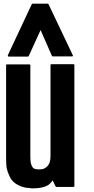

<svg xmlns="http://www.w3.org/2000/svg" viewBox="-20 -1037 520 1060"><path d="M390.6 -676.8Q390.6 -454.1 390.6 -9.8Q390.6 -6.8 389.6 -5.9Q387.7 -4.9 385.7 -4.9Q354.5 -4.9 292 -4.9Q290 -4.9 289.1 -4.9Q288.1 -5.9 287.1 -7.8Q281.2 -18.6 270.5 -41Q263.7 -31.2 252.9 -20.5Q242.2 -10.7 221.7 -4.9Q209 -1 193.4 1Q177.7 2.9 162.1 2.9Q151.4 2.9 140.6 1Q129.9 0 121.1 -1Q88.9 -7.8 66.4 -23.4Q43.9 -39.1 34.2 -60.5Q21.5 -87.9 17.6 -105.5Q13.7 -123 13.7 -165Q13.7 -229.5 13.7 -357.4Q13.7 -463.9 13.7 -676.8Q13.7 -678.7 15.6 -680.7Q16.6 -682.6 18.6 -681.6Q60.5 -681.6 142.6 -681.6Q145.5 -681.6 146.5 -679.7Q147.5 -678.7 147.5 -676.8Q147.5 -507.8 147.5 -171.9Q147.5 -150.4 150.4 -135.7Q154.3 -121.1 160.2 -113.3Q166 -105.5 177.7 -103.5Q189.5 -100.6 208 -102.5Q227.5 -103.5 243.2 -121.1Q258.8 -138.7 258.8 -173.8Q258.8 -341.8 258.8 -677.7Q258.8 -679.7 259.8 -680.7Q261.7 -682.6 263.7 -682.6Q304.7 -682.6 385.7 -682.6Q387.7 -682.6 389.6 -680.7Q391.6 -678.7 390.6 -677.7Q390.6 -676.8 390.6 -676.8ZM23.4 -727.5Q23.4 -728.5 23.4 -729.5Q23.4 -730.5 23.4 -732.4Q67.4 -826.2 155.3 -1013.7Q155.3 -1014.6 157.2 -1015.6Q158.2 -1016.6 160.2 -1016.6Q187.5 -1016.6 244.1 -1016.6Q245.1 -1016.6 246.1 -1015.6Q247.1 -1014.6 248 -1013.7Q293 -919.9 381.8 -732.4Q382.8 -730.5 382.8 -729.5Q382.8 -728.5 381.8 -727.5Q380.9 -726.6 379.9 -725.6Q378.9 -725.6 377.9 -725.6Q342.8 -725.6 271.5 -725.6Q270.5 -725.6 268.6 -726.6Q267.6 -726.6 266.6 -728.5Q246.1 -776.4 204.1 -871.1Q182.6 -823.2 138.7 -727.5Q137.7 -725.6 136.7 -725.6Q135.7 -724.6 133.8 -724.6Q98.6 -724.6 28.3 -724.6Q27.3 -724.6 25.4 -725.6Q24.4 -725.6 23.4 -727.5Z"/></svg>

Font: Typeface
Style: Regular
Weight: 400
Version: Version 1.0